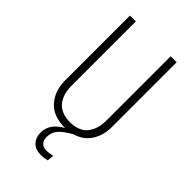

<svg xmlns="http://www.w3.org/2000/svg" viewBox="-268 -768 1064 1064"><g transform="rotate(45 264.5 -236.0)"><path d="M448 -684V-176Q448 -110 416.5 -62Q385 -14 325 3Q274 32 252.5 57.5Q231 83 231 119Q231 144 245 158.5Q259 173 285 173Q306 173 331 166L327 206Q302 212 279 212Q236 212 213 187.5Q190 163 190 124Q190 55 268 11H265Q175 11 128.5 -41.5Q82 -94 82 -176V-684H128V-180Q128 -111 162 -71Q196 -31 265 -31Q334 -31 367.5 -71.5Q401 -112 401 -180V-684Z"/></g></svg>

Font: Fira Sans Extra Condensed ExtraLight
Style: Regular
Weight: 275
Width: 1
Designer: Carrois Corporate & Edenspiekermann AG
Foundry: Carrois Corporate GbR & Edenspiekermann AG
Version: Version 4.203